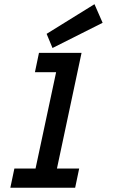

<svg xmlns="http://www.w3.org/2000/svg" viewBox="-20 -887 586 907"><path d="M335 0H28.8L47.9 -90.8H147.9L245.1 -545.9H145L164.1 -637.2H365.2L249 -90.8H354ZM464.8 -779.3 228 -660.2 200.2 -727.1 426.3 -867.2Z"/></svg>

Font: Anonymous Pro
Style: Bold Italic
Weight: 700
Italic angle: -12°
Monospace: yes
Designer: Mark Simonson
Version: Version 1.003